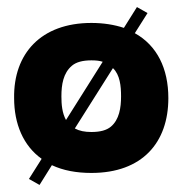

<svg xmlns="http://www.w3.org/2000/svg" viewBox="-20 -480 519 544"><path d="M92 44 127 -12C159 3 196 10 239 10C383 10 457 -76 457 -202C457 -286 425 -351 362 -386L398 -443L368 -460L331 -401C304 -410 273 -415 239 -415C96 -415 18 -328 20 -202C20 -129 46 -67 98 -30L62 27ZM154 -207C154 -240 159 -273 184 -294C196 -304 214 -309 239 -309C251 -309 262 -308 271 -305L167 -140C156 -160 154 -184 154 -207ZM239 -106C220 -106 205 -109 192 -116L300 -287C320 -268 323 -236 323 -207C323 -175 318 -141 294 -121C282 -111 264 -106 239 -106Z"/></svg>

Font: OSH Darker Grotesque Black
Style: Regular
Weight: 900
Designer: Gabriel Lam
Foundry: TypeRant
Version: Version 1.000;Glyphs 3.1.1 (3148)